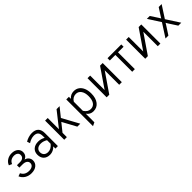

<svg xmlns="http://www.w3.org/2000/svg" viewBox="348 -1973 3626 3626"><g transform="rotate(-45 2161.0 -160.0)"><path d="M269.5 12Q196 12 138 -23.2Q80 -58.5 53 -122.5L114.5 -144.5Q157.5 -52.5 269.5 -52.5Q324 -52.5 356.8 -76Q389.5 -99.5 389.5 -141.5Q389.5 -180.5 357.5 -203.8Q325.5 -227 266 -227H181V-291.5H266Q314.5 -291.5 341.5 -314.8Q368.5 -338 368.5 -377.5Q368.5 -415.5 340.8 -437Q313 -458.5 267 -458.5Q220 -458.5 184.8 -436.8Q149.5 -415 131.5 -371.5L71.5 -397.5Q93.5 -456 146.8 -489.5Q200 -523 267.5 -523Q346.5 -523 393 -483.8Q439.5 -444.5 439.5 -382.5Q439.5 -341.5 418.5 -310.5Q397.5 -279.5 357.5 -264.5Q406.5 -253.5 433.5 -218.8Q460.5 -184 460.5 -139.5Q460.5 -72.5 409 -30.2Q357.5 12 269.5 12Z M766 12Q685 12 639 -33.2Q593 -78.5 593 -158Q593 -234.5 643.5 -279.5Q694 -324.5 779 -324.5Q853 -324.5 917 -286.5V-335.5Q917 -400 888.8 -430.8Q860.5 -461.5 801 -461.5Q765 -461.5 725.5 -448.2Q686 -435 650.5 -411L630 -470Q670 -495.5 717.2 -509.2Q764.5 -523 809.5 -523Q983.5 -523 983.5 -345.5V0H917V-58Q886.5 -24.5 847 -6.2Q807.5 12 766 12ZM775 -49.5Q855 -49.5 917 -128V-223.5Q854.5 -263 787 -263Q729 -263 695 -234.2Q661 -205.5 661 -157.5Q661 -107.5 691.5 -78.5Q722 -49.5 775 -49.5Z M1152.5 0V-511H1222.5V-211.5L1458.5 -511H1539L1398.5 -335.5L1581.5 0H1502.5L1352 -277.5L1222.5 -116V0Z M1718 203V-511H1788V-457.5Q1842.5 -523 1928 -523Q1991 -523 2037 -490.2Q2083 -457.5 2108 -397.8Q2133 -338 2133 -256Q2133 -132.5 2077 -60.2Q2021 12 1925 12Q1838.5 12 1788 -60V169.5ZM1918 -54Q1987 -54 2024 -106.5Q2061 -159 2061 -256Q2061 -349 2022.2 -403.2Q1983.5 -457.5 1918 -457.5Q1877 -457.5 1842.8 -437Q1808.5 -416.5 1788 -379V-136.5Q1841 -54 1918 -54Z M2285.5 0V-511H2355.5V-124L2620.5 -511H2690.5V0H2620.5V-386.5L2355.5 0Z M2968 0V-449.5H2819.5V-511H3187V-449.5H3038V0Z M3316 0V-511H3386V-124L3651 -511H3721V0H3651V-386.5L3386 0Z M3857 0 4028 -266 3870.5 -511H3948L4041.5 -367.5Q4056 -344.5 4067.5 -324Q4073.5 -335 4080.2 -345.8Q4087 -356.5 4094 -367.5L4186.5 -511H4265L4106.5 -266L4278.5 0H4200L4093.5 -164.5Q4080 -186 4067.5 -208.5Q4061.5 -197.5 4054.8 -186.5Q4048 -175.5 4041 -164.5L3934.5 0Z"/></g></svg>

Font: Overpass Light
Style: Regular
Weight: 300
Designer: Delve Withrington, Dave Bailey, Thomas Jockin
Foundry: Delve Fonts LLC
Version: Version 4.000; ttfautohint (v1.8.3)